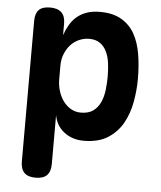

<svg xmlns="http://www.w3.org/2000/svg" viewBox="-53 -606 706 843"><g transform="rotate(5 300.0 -185.0)"><path d="M134 -560Q167 -560 184 -544Q201 -528 201 -495V-444Q209 -468 221.5 -489.5Q234 -511 252 -526.5Q270 -542 295 -551Q320 -560 354 -560Q411 -560 448.5 -538Q486 -516 507 -478.5Q528 -441 536.5 -390Q545 -339 545 -281Q545 -231 535.5 -179Q526 -127 502.5 -85Q479 -43 437.5 -16.5Q396 10 331 10Q281 10 245 -17.5Q209 -45 201 -92V124Q201 157 185 173.5Q169 190 135 190Q101 190 85 173.5Q69 157 69 124V-495Q69 -528 84.5 -544Q100 -560 134 -560ZM317 -438Q294 -438 272.5 -428.5Q251 -419 235.5 -402Q220 -385 210.5 -361.5Q201 -338 201 -310V-249Q201 -223 208.5 -198.5Q216 -174 230 -154.5Q244 -135 264 -123.5Q284 -112 308 -112Q342 -112 362.5 -127Q383 -142 394 -166.5Q405 -191 408.5 -221Q412 -251 412 -280Q412 -309 408.5 -337.5Q405 -366 394.5 -388.5Q384 -411 365 -424.5Q346 -438 317 -438Z"/></g></svg>

Font: Maple Mono NL
Style: Bold
Weight: 700
Monospace: yes
Designer: subframe7536
Version: Version 7.000